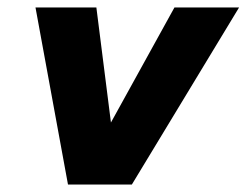

<svg xmlns="http://www.w3.org/2000/svg" viewBox="-20 -494 660 514"><path d="M162 0 75 -474H238L277 -166L447 -474H620L333 0Z"/></svg>

Font: Kanit SemiBold
Style: Italic
Weight: 600
Italic angle: -12°
Designer: Katatrad Team
Foundry: CadsonDemak
Version: Version 2.000; ttfautohint (v1.8.3)